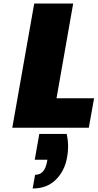

<svg xmlns="http://www.w3.org/2000/svg" viewBox="-20 -728 556 1094"><path d="M302 -168H516L486 0H50L175 -708H397ZM360 35Q368 72 368 108Q368 139 362 170Q348 247 297.5 296.5Q247 346 166 346L180 268Q235 268 248 193L250 182H178L204 35Z"/></svg>

Font: Fz Poppins Black
Style: Italic
Weight: 900
Italic angle: -10°
Designer: Ninad Kale (Devanagari), Jonny Pinhorn (Latin)
Foundry: Indian Type Foundry
Version: Vit hóa bi Vntype.Com & FontZin.Com